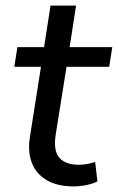

<svg xmlns="http://www.w3.org/2000/svg" viewBox="-20 -655 420 684"><path d="M242 9Q184 9 146 -13.5Q108 -36 93 -76Q78 -116 87 -170L126 -417H31L42 -487H137L160 -635H251L228 -487H380L369 -417H217L179 -179Q169 -119 191 -93.5Q213 -68 261 -68Q277 -68 292 -71Q307 -74 319 -78L327 -9Q313 -1 289 4Q265 9 242 9Z"/></svg>

Font: Nunito Sans 12pt ExtraLight 12pt Medium
Style: Italic
Weight: 500
Italic angle: -9°
Version: Version 3.101;gftools[0.9.27]